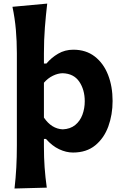

<svg xmlns="http://www.w3.org/2000/svg" viewBox="-20 -847 697 1084"><path d="M62 217.3Q68.8 157.7 72 99.4Q75.2 41 75.2 -27.3V-546.4Q75.2 -614.3 69.6 -679Q64 -743.7 50.3 -808.6L246.6 -826.7Q238.8 -760.7 233.4 -691.4Q228 -622.1 228 -546.4V-488.3H242.2Q270 -521.5 308.3 -543.9Q346.7 -566.4 394 -566.4Q465.3 -566.4 514.9 -528.1Q564.5 -489.7 590.1 -424.3Q615.7 -358.9 615.7 -276.9Q615.7 -199.7 591.6 -133.3Q567.4 -66.9 517.8 -26.4Q468.3 14.2 392.1 14.2Q353.5 14.2 313.7 -4.6Q273.9 -23.4 239.7 -62.5H228V-19Q228 43 231.9 97.9Q235.8 152.8 244.1 212.4ZM334.5 -116.7Q377 -118.7 404.5 -141.1Q432.1 -163.6 445.3 -199.2Q458.5 -234.9 458.5 -275.4Q458.5 -340.3 427.5 -386Q396.5 -431.6 333.5 -433.6Q306.6 -433.1 278.6 -419.4Q250.5 -405.8 228 -379.9V-183.1Q271 -119.6 334.5 -116.7Z"/></svg>

Font: Pinar-DS3-FD Bold
Style: Regular
Weight: 700
Designer: Amin Abedi
Version: Version 3.000